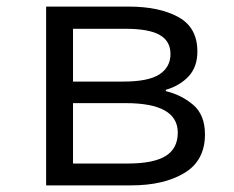

<svg xmlns="http://www.w3.org/2000/svg" viewBox="-20 -559 707 579"><path d="M119.1 0V-539.1H368.2Q460.4 -539.1 517.8 -507.6Q575.2 -476.1 575.2 -403.8Q575.2 -357.4 549.1 -329.1Q522.9 -300.8 480 -288.1V-284.2Q527.3 -272.9 562.7 -242.7Q598.1 -212.4 598.1 -153.8Q598.1 -74.7 536.1 -37.4Q474.1 0 376 0ZM200.2 -313H351.1Q428.2 -313 461.2 -335Q494.1 -356.9 494.1 -396Q494.1 -435.1 461.7 -453.6Q429.2 -472.2 357.9 -472.2H200.2ZM200.2 -65.9H366.2Q442.4 -65.9 479.2 -88.4Q516.1 -110.8 516.1 -159.2Q516.1 -248 358.9 -248H200.2Z"/></svg>

Font: Shanggu Mono N
Style: Regular
Weight: 350
Designer: GuiWonder
Version: Version 1.021